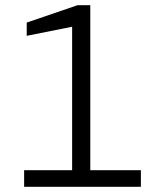

<svg xmlns="http://www.w3.org/2000/svg" viewBox="-20 -720 640 740"><path d="M73 0V-64H258V-617L83 -582V-633L279 -700H328V-64H523V0Z"/></svg>

Font: DM Mono Light
Style: Regular
Weight: 300
Designer: Colophon Foundry
Foundry: Colophon Foundry
Version: Version 1.000; ttfautohint (v1.8.2.53-6de2)